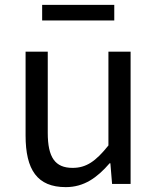

<svg xmlns="http://www.w3.org/2000/svg" viewBox="-20 -755 647 788"><path d="M449 -735H153V-671H449ZM250 13C325 13 379 -26 430 -85H433L440 0H516V-543H425V-158C373 -93 334 -66 278 -66C206 -66 176 -109 176 -210V-543H85V-199C85 -58 133 13 250 13Z"/></svg>

Font: Spoqa Han Sans Neo
Style: Regular
Weight: 400
Designer: [Spoqa Han Sans Neo] Dong-huui Kim ___ Younghwa Kang ___ Yujin Lee ___ [Noto Sans] Ryoko NISHIZUKA ____ (kana & ideograp
Foundry: Spoqa (http://www.spoqa-han-sans.com)
Version: Version 1.100;hotconv 1.0.109;makeotfexe 2.5.65596